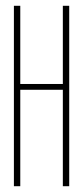

<svg xmlns="http://www.w3.org/2000/svg" viewBox="-20 -643 290 663"><path d="M28 0V-623H50V-353H197V-623H219V0H197V-333H50V0Z"/></svg>

Font: Inconsolata UltraCondensed ExtraLight
Style: Regular
Weight: 200
Width: 1
Monospace: yes
Designer: Raph Levien, Cyreal, Brenton Simpson
Foundry: Raph Levien, Cyreal, Google
Version: Version 3.100; ttfautohint (v1.8.4.7-5d5b)